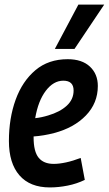

<svg xmlns="http://www.w3.org/2000/svg" viewBox="-20 -810 476 840"><path d="M351 -23Q316 -6 276 2Q236 10 198 10Q111 10 65 -43Q19 -96 19 -193Q19 -293 48.5 -374Q78 -455 135 -503Q192 -551 276 -551Q339 -551 373.5 -518.5Q408 -486 408 -434Q408 -359 356 -305Q304 -251 217 -228Q171 -216 127 -213V-209Q127 -147 149 -120Q171 -93 215 -93Q239 -93 269 -99.5Q299 -106 333 -119ZM257 -457Q214 -457 180.5 -413Q147 -369 134 -293Q162 -296 191 -305Q242 -320 272 -347.5Q302 -375 302 -414Q302 -457 257 -457ZM220 -596 323 -790H436L306 -596Z"/></svg>

Font: Georama SemiCondensed SemiBold
Style: Italic
Weight: 600
Width: 4
Italic angle: -9°
Designer: Jean-Baptiste Levee
Foundry: Production Type
Version: Version 1.000